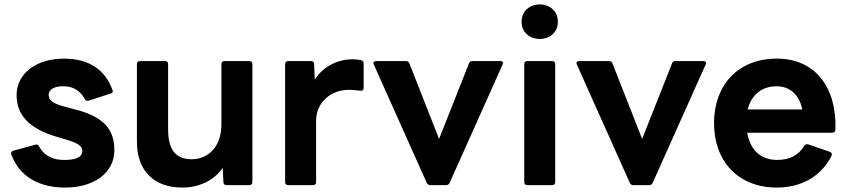

<svg xmlns="http://www.w3.org/2000/svg" viewBox="-20 -800 3828 868"><path d="M275 48C404 48 497 -18 497 -121C497 -214 451 -273 313 -307L287 -314C225 -329 200 -344 200 -370C200 -399 230 -410 266 -410C314 -410 343 -388 363 -353C366 -347 370 -344 375 -344C377 -344 379 -344 381 -345L480 -377C486 -378 490 -382 490 -387C490 -389 489 -392 488 -394C454 -489 377 -535 269 -535C142 -535 55 -466 55 -370C55 -284 107 -218 242 -180L269 -172C328 -155 352 -142 352 -118C352 -86 317 -77 270 -77C222 -77 183 -92 157 -137C155 -143 150 -147 144 -147L140 -146L41 -119C34 -117 30 -113 30 -107C30 -105 30 -104 31 -102C67 -4 153 48 275 48Z M804 48C875 48 946 19 987 -41L990 23C990 33 997 37 1005 37H1107C1116 37 1121 32 1121 23V-510C1121 -519 1116 -524 1107 -524H995C986 -524 981 -519 981 -510V-238C981 -131 916 -80 847 -80C774 -80 740 -123 740 -216V-510C740 -519 735 -524 726 -524H613C605 -524 599 -519 599 -510V-159C599 -30 674 48 804 48Z M1283 37H1395C1404 37 1409 32 1409 23V-253C1409 -342 1481 -394 1557 -394C1580 -394 1597 -390 1612 -390C1619 -390 1624 -393 1624 -402V-513C1624 -521 1621 -526 1612 -528C1601 -530 1590 -532 1574 -532C1507 -532 1441 -500 1403 -440L1400 -510C1400 -520 1393 -524 1385 -524H1283C1274 -524 1269 -519 1269 -510V23C1269 32 1274 37 1283 37Z M1925 37H1997C2004 37 2010 33 2013 26L2252 -508C2257 -517 2252 -524 2242 -524H2116C2108 -524 2103 -521 2100 -513L1965 -172L1831 -513C1828 -521 1823 -524 1815 -524H1681C1673 -524 1668 -520 1668 -515C1668 -513 1669 -510 1670 -508L1909 26C1912 33 1918 37 1925 37Z M2420 -624C2467 -624 2502 -655 2502 -702C2502 -748 2467 -780 2420 -780C2373 -780 2338 -748 2338 -702C2338 -655 2373 -624 2420 -624ZM2350 -510V23C2350 32 2355 37 2364 37H2476C2485 37 2490 32 2490 23V-510C2490 -519 2485 -524 2476 -524H2364C2355 -524 2350 -519 2350 -510Z M2843 37H2915C2922 37 2928 33 2931 26L3170 -508C3175 -517 3170 -524 3160 -524H3034C3026 -524 3021 -521 3018 -513L2883 -172L2749 -513C2746 -521 2741 -524 2733 -524H2599C2591 -524 2586 -520 2586 -515C2586 -513 2587 -510 2588 -508L2827 26C2830 33 2836 37 2843 37Z M3492 48C3596 48 3689 3 3739 -95C3743 -104 3740 -110 3731 -114L3635 -147C3627 -149 3621 -148 3616 -141C3590 -98 3550 -77 3493 -77C3418 -77 3371 -123 3358 -200H3742C3751 -200 3756 -205 3757 -214C3763 -407 3664 -535 3492 -535C3315 -535 3208 -414 3208 -243C3208 -73 3315 48 3492 48ZM3607 -305H3360C3377 -372 3425 -410 3491 -410C3551 -410 3594 -371 3607 -305Z"/></svg>

Font: LINE Seed JP_OTF Bold
Style: Regular
Weight: 700
Designer: LINE & Fontrix & Fontworks
Version: Version 1.009